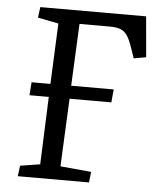

<svg xmlns="http://www.w3.org/2000/svg" viewBox="-51 -748 661 792"><g transform="rotate(5 279.5 -351.5)"><path d="M410 -337H237L224 -56L352 -44L347 0H52L58 -44L140 -57L151 -337H71L75 -391H153L164 -642L78 -659L84 -703H522L537 -535L486 -526L472 -567Q461 -600 449.5 -617.5Q438 -635 421 -641.5Q404 -648 376 -648H251L239 -391H415Z"/></g></svg>

Font: Literata 18pt
Style: Italic
Weight: 400
Italic angle: -2°
Designer: Latin by Veronika Burian and Jose Scaglione. Greek by Irene Vlachou. Cyrillic by Vera Evstafieva
Foundry: TypeTogether
Version: Version 3.103;gftools[0.9.29]